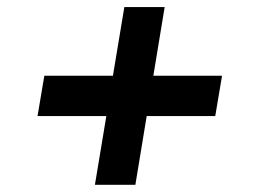

<svg xmlns="http://www.w3.org/2000/svg" viewBox="-20 -554 713 531"><path d="M83.8 -233 102.6 -344.5H292.3L323.9 -534.4H435.4L404.1 -344.5H594.1L575.3 -233H385.7L354.4 -43H242.5L274.1 -233Z"/></svg>

Font: Inter P Semi Bold
Style: Italic
Weight: 600
Italic angle: 9.39999°
Designer: Rasmus Andersson
Foundry: rsms
Version: Version 3.018;git-588b23468